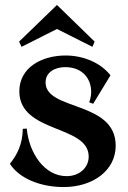

<svg xmlns="http://www.w3.org/2000/svg" viewBox="-20 -739 517 775"><path d="M237 16C354 16 447 -50 447 -151C447 -333 164 -291 164 -406C164 -450 205 -468 243 -468C315 -468 348 -419 348 -369C348 -354 345 -339 340 -326L356 -320L426 -435C385 -487 315 -515 245 -515C149 -515 58 -467 58 -370C59 -200 338 -236 338 -107C338 -61 299 -28 249 -28C158 -28 97 -123 88 -220L72 -219C71 -156 49 -114 20 -78C58 -18 144 16 237 16ZM67 -550 210 -622 353 -550 362 -571 210 -719 57 -571Z"/></svg>

Font: Sinistre
Style: Bold
Weight: 700
Designer: Jules Durand
Foundry: Collletttivo
Version: Version 69.420;Glyphs 3.2 (3217)